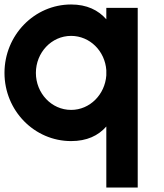

<svg xmlns="http://www.w3.org/2000/svg" viewBox="-25 -614 729 856"><path d="M449 -278C443 -193 376 -124 292 -124C204 -124 135 -199 135 -289C135 -379 204 -454 292 -454C376 -454 443 -386 449 -301ZM449 -528C413 -569 362 -594 292 -594C128 -594 -5 -457 -5 -289C-5 -121 128 15 292 15C362 15 413 -9 449 -50V222H589V-579H449Z"/></svg>

Font: MintSans
Style: Bold
Weight: 700
Version: Version 2.0